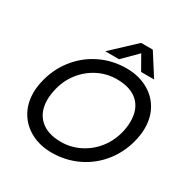

<svg xmlns="http://www.w3.org/2000/svg" viewBox="-202 -1079 1231 1266"><g transform="rotate(30 413.0 -446.0)"><path d="M511 -907H600L706 -741H607L546 -848L439 -741H334ZM60 -268Q60 -307 69 -349Q92 -457 156 -540Q220 -623 313 -668.5Q406 -714 514 -714Q600 -714 668.5 -679Q737 -644 775.5 -580Q814 -516 814 -431Q814 -393 805 -349Q782 -241 718.5 -158.5Q655 -76 562 -30.5Q469 15 359 15Q275 15 206.5 -20Q138 -55 99 -119.5Q60 -184 60 -268ZM702 -349Q710 -385 710 -425Q710 -517 654.5 -568.5Q599 -620 494 -620Q419 -620 352 -586.5Q285 -553 237 -491.5Q189 -430 172 -349Q163 -309 163 -274Q163 -181 219.5 -129Q276 -77 379 -77Q453 -77 520.5 -110.5Q588 -144 636 -205.5Q684 -267 702 -349Z"/></g></svg>

Font: Prompt
Style: Italic
Weight: 400
Italic angle: -12°
Designer: Katatrad Team
Foundry: CadsonDemak
Version: Version 1.001